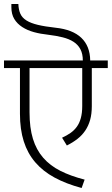

<svg xmlns="http://www.w3.org/2000/svg" viewBox="-30 -933 560 962"><path d="M510 -630V-592H430V-401Q430 -362 421.5 -332Q413 -302 397 -278.5Q381 -255 358 -237Q335 -219 305 -204L281 -243Q305 -254 323.5 -267Q342 -280 355 -298Q368 -316 375 -341.5Q382 -367 382 -402V-592H118V-370Q118 -293 135 -237.5Q152 -182 186.5 -142.5Q221 -103 272.5 -77Q324 -51 394 -33L379 9Q301 -12 243 -43.5Q185 -75 146.5 -120Q108 -165 89 -225Q70 -285 70 -363V-592H-10V-630H385Q385 -663 373 -686Q361 -709 338.5 -723.5Q316 -738 284 -746Q252 -754 211 -759Q173 -763 140 -772Q107 -781 81.5 -797.5Q56 -814 41.5 -838Q27 -862 27 -897V-913H62Q63 -884 72 -864Q81 -844 102.5 -830.5Q124 -817 159.5 -808.5Q195 -800 249 -794Q334 -785 377.5 -743.5Q421 -702 422 -630Z"/></svg>

Font: Ek Mukta ExtraLight
Style: Regular
Weight: 275
Designer: Girish Dalvi and Yashodeep Gholap
Foundry: Ek Type
Version: Version 2.538;PS 1.002;hotconv 16.6.51;makeotf.lib2.5.65220;